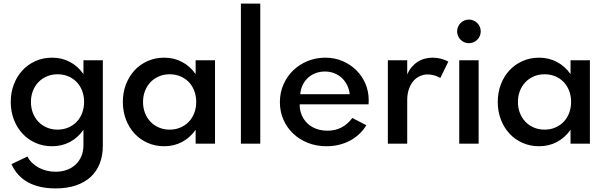

<svg xmlns="http://www.w3.org/2000/svg" viewBox="-20 -802 3385 1072"><path d="M270.9 -480Q325.5 -480 370.5 -456.1Q415.5 -432.3 445.9 -388.2V-465.5H554.1V12.7Q554.1 66.8 537 110.7Q520 154.5 486.6 185.5Q453.2 216.4 404.1 233.2Q355 250 290.5 250Q198.2 250 136.1 215.7Q74.1 181.4 44.1 114.5L133.2 71.8Q143.2 91.4 159.3 107Q175.5 122.7 195.9 133.9Q216.4 145 240.5 150.9Q264.5 156.8 290.5 156.8Q324.5 156.8 353 146.6Q381.4 136.4 402 117Q422.7 97.7 434.3 70.2Q445.9 42.7 445.9 8.6V-77.3Q415.5 -33.2 370.5 -9.3Q325.5 14.5 270.9 14.5Q220.5 14.5 178.2 -4.3Q135.9 -23.2 105.2 -56.4Q74.5 -89.5 57.3 -134.8Q40 -180 40 -232.7Q40 -285.5 57.3 -330.7Q74.5 -375.9 105.2 -409.1Q135.9 -442.3 178.2 -461.1Q220.5 -480 270.9 -480ZM301.4 -78.2Q333.6 -78.2 360.9 -89.8Q388.2 -101.4 408 -121.8Q427.7 -142.3 438.6 -170.7Q449.5 -199.1 449.5 -232.7Q449.5 -266.8 438.6 -295.2Q427.7 -323.6 408 -344.1Q388.2 -364.5 360.9 -375.9Q333.6 -387.3 301.4 -387.3Q269.1 -387.3 241.8 -375.7Q214.5 -364.1 194.8 -343.6Q175 -323.2 163.9 -294.8Q152.7 -266.4 152.7 -232.7Q152.7 -199.1 163.9 -170.7Q175 -142.3 194.8 -121.8Q214.5 -101.4 241.8 -89.8Q269.1 -78.2 301.4 -78.2Z M896.8 -480Q951.4 -480 996.4 -456.1Q1041.4 -432.3 1072.3 -388.2V-465.5H1180.5V0H1072.3V-77.3Q1041.4 -33.2 996.4 -9.3Q951.4 14.5 896.8 14.5Q846.8 14.5 804.3 -4.3Q761.8 -23.2 731.1 -56.4Q700.5 -89.5 683.2 -134.8Q665.9 -180 665.9 -232.7Q665.9 -285.5 683.2 -330.7Q700.5 -375.9 731.1 -409.1Q761.8 -442.3 804.3 -461.1Q846.8 -480 896.8 -480ZM778.6 -232.7Q778.6 -199.1 789.8 -170.7Q800.9 -142.3 820.7 -121.8Q840.5 -101.4 867.7 -89.8Q895 -78.2 927.3 -78.2Q959.5 -78.2 986.8 -89.8Q1014.1 -101.4 1033.9 -121.8Q1053.6 -142.3 1064.5 -170.7Q1075.5 -199.1 1075.5 -232.7Q1075.5 -266.8 1064.5 -295.2Q1053.6 -323.6 1033.9 -344.1Q1014.1 -364.5 986.8 -375.9Q959.5 -387.3 927.3 -387.3Q895 -387.3 867.7 -375.7Q840.5 -364.1 820.7 -343.6Q800.9 -323.2 789.8 -294.8Q778.6 -266.4 778.6 -232.7Z M1325 0V-781.8H1433.2V0Z M1542.7 -231.4Q1542.7 -284.5 1562.5 -330Q1582.3 -375.5 1616.8 -408.9Q1651.4 -442.3 1697.5 -461.1Q1743.6 -480 1796.8 -480Q1847.7 -480 1891.8 -461.4Q1935.9 -442.7 1968.6 -410.7Q2001.4 -378.6 2020 -335.5Q2038.6 -292.3 2038.6 -242.7Q2038.6 -236.4 2038.4 -231.1Q2038.2 -225.9 2037.7 -219.5H1653.2Q1653.2 -186.8 1664.5 -159.8Q1675.9 -132.7 1696.4 -113.2Q1716.8 -93.6 1745.5 -83Q1774.1 -72.3 1808.6 -72.3Q1851.8 -72.3 1885.9 -90Q1920 -107.7 1947.3 -143.2L2025.5 -102.7Q2008.6 -75 1985.2 -53.2Q1961.8 -31.4 1933.4 -16.4Q1905 -1.4 1872 6.6Q1839.1 14.5 1803.2 14.5Q1746.8 14.5 1699.1 -4.3Q1651.4 -23.2 1616.6 -56.4Q1581.8 -89.5 1562.3 -134.3Q1542.7 -179.1 1542.7 -231.4ZM1656.4 -275.9H1932.7Q1929.5 -304.1 1917.7 -327.5Q1905.9 -350.9 1887.7 -367.5Q1869.5 -384.1 1845.7 -393.4Q1821.8 -402.7 1794.1 -402.7Q1765.9 -402.7 1741.6 -393.4Q1717.3 -384.1 1699.1 -367.3Q1680.9 -350.5 1669.8 -327Q1658.6 -303.6 1656.4 -275.9Z M2145.5 -465.5H2253.6V-385.9Q2264.1 -410.5 2279.3 -428.2Q2294.5 -445.9 2313 -457.5Q2331.4 -469.1 2352.3 -474.5Q2373.2 -480 2395.5 -480Q2420 -480 2443 -473.9Q2465.9 -467.7 2483.2 -458.2L2438.6 -366.8Q2423.2 -375.9 2404.3 -381.1Q2385.5 -386.4 2367.7 -386.4Q2345 -386.4 2324.3 -377Q2303.6 -367.7 2288 -349.5Q2272.3 -331.4 2263 -304.3Q2253.6 -277.3 2253.6 -242.3V0H2145.5Z M2652.3 -465.5V0H2544.1V-465.5ZM2532.3 -626.8Q2532.3 -640.5 2537.5 -652.5Q2542.7 -664.5 2551.6 -673.4Q2560.5 -682.3 2572.5 -687.5Q2584.5 -692.7 2598.2 -692.7Q2611.8 -692.7 2623.9 -687.5Q2635.9 -682.3 2644.8 -673.4Q2653.6 -664.5 2658.9 -652.5Q2664.1 -640.5 2664.1 -626.8Q2664.1 -613.2 2658.9 -601.1Q2653.6 -589.1 2644.8 -580.2Q2635.9 -571.4 2623.9 -566.1Q2611.8 -560.9 2598.2 -560.9Q2584.5 -560.9 2572.5 -566.1Q2560.5 -571.4 2551.6 -580.2Q2542.7 -589.1 2537.5 -601.1Q2532.3 -613.2 2532.3 -626.8Z M2990 -480Q3044.5 -480 3089.5 -456.1Q3134.5 -432.3 3165.5 -388.2V-465.5H3273.6V0H3165.5V-77.3Q3134.5 -33.2 3089.5 -9.3Q3044.5 14.5 2990 14.5Q2940 14.5 2897.5 -4.3Q2855 -23.2 2824.3 -56.4Q2793.6 -89.5 2776.4 -134.8Q2759.1 -180 2759.1 -232.7Q2759.1 -285.5 2776.4 -330.7Q2793.6 -375.9 2824.3 -409.1Q2855 -442.3 2897.5 -461.1Q2940 -480 2990 -480ZM2871.8 -232.7Q2871.8 -199.1 2883 -170.7Q2894.1 -142.3 2913.9 -121.8Q2933.6 -101.4 2960.9 -89.8Q2988.2 -78.2 3020.5 -78.2Q3052.7 -78.2 3080 -89.8Q3107.3 -101.4 3127 -121.8Q3146.8 -142.3 3157.7 -170.7Q3168.6 -199.1 3168.6 -232.7Q3168.6 -266.8 3157.7 -295.2Q3146.8 -323.6 3127 -344.1Q3107.3 -364.5 3080 -375.9Q3052.7 -387.3 3020.5 -387.3Q2988.2 -387.3 2960.9 -375.7Q2933.6 -364.1 2913.9 -343.6Q2894.1 -323.2 2883 -294.8Q2871.8 -266.4 2871.8 -232.7Z"/></svg>

Font: Spartan MB SemBd
Style: Regular
Weight: 600
Designer: Matt Bailey, Mirko Velimirovic
Foundry: Matt Bailey
Version: Version 1.005